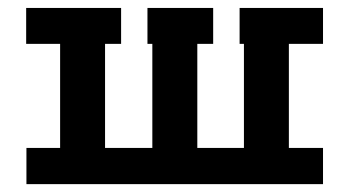

<svg xmlns="http://www.w3.org/2000/svg" viewBox="-20 -468 888 488"><path d="M46.5 -447.8H287.8V-356.5H247V-92H367.2V-356.5H354.8V-447.8H521.8V-356.5H481.5V-92H600V-356.5H589V-447.8H801V-356.5H714.2V-92H801V0H47.2V-92H132.8V-356.5H46.5Z"/></svg>

Font: Podkova VF Beta
Style: Regular
Weight: 400
Designer: Ilya Yudin
Foundry: Cyreal (www.cyreal.org)
Version: Version 2.100